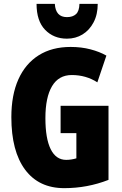

<svg xmlns="http://www.w3.org/2000/svg" viewBox="-20 -968 633 998"><path d="M295 -418H544V-33Q434 10 314 10Q182 10 110.5 -86Q39 -182 39 -359Q39 -474 75.5 -555.5Q112 -637 181 -680.5Q250 -724 347 -724Q403 -724 450.5 -711.5Q498 -699 533 -679L486 -540Q427 -578 353 -578Q285 -578 250.5 -520Q216 -462 216 -354Q216 -248 243.5 -192.5Q271 -137 324 -137Q350 -137 377 -145V-276H295ZM488 -948Q488 -893 466.5 -852Q445 -811 409 -789Q373 -767 328 -767Q259 -767 214.5 -813Q170 -859 170 -948H265Q269 -879 328 -879Q358 -879 375 -894.5Q392 -910 393 -948Z"/></svg>

Font: Noto Sans Malayalam ExtraCondensed Black
Style: Regular
Weight: 900
Width: 2
Designer: Jelle Bosma - Monotype Design Team
Foundry: Monotype Imaging Inc.
Version: Version 2.104; ttfautohint (v1.8.4.7-5d5b)